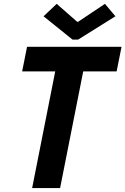

<svg xmlns="http://www.w3.org/2000/svg" viewBox="-20 -958 639 978"><path d="M143.7 0 265.3 -614.6H407.9L286.1 0ZM92.8 -594.4 117.8 -719.7H599.1L574.1 -594.4ZM349.6 -756.2 201.8 -875.1 268.8 -938.4 373.1 -847.1H377.9L514.5 -938.4L567.9 -875.1L377.8 -756.2Z"/></svg>

Font: Reddit Sans
Style: Italic
Weight: 400
Italic angle: -11.25°
Designer: Stephen Hutchings
Version: Version 1.013